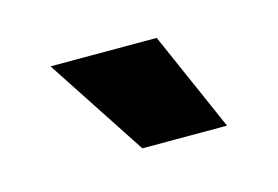

<svg xmlns="http://www.w3.org/2000/svg" viewBox="-38 -769 399 276"><g transform="rotate(-15 161.5 -631.0)"><path d="M273 -557H147L50 -705H208Z"/></g></svg>

Font: Akshar
Style: Bold
Weight: 700
Designer: Tall Chai
Foundry: Tall Chai
Version: Version 1.000